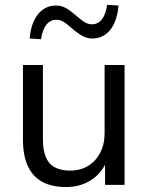

<svg xmlns="http://www.w3.org/2000/svg" viewBox="-20 -750 601 779"><path d="M248.4 8.9Q189.5 8.9 150.5 -12.8Q111.6 -34.5 92.4 -77.4Q73.1 -120.2 73.1 -184V-486.3H154.1V-185.2Q154.1 -142.2 165.6 -113.6Q177.1 -85.1 201.9 -71.4Q226.6 -57.8 264.1 -57.8Q305.8 -57.8 337.2 -76.7Q368.5 -95.7 386.4 -130Q404.4 -164.3 404.4 -210.3V-486.3H485.4V0H406.3V-112.1H419.3Q399.3 -53.3 353.9 -22.2Q308.5 8.9 248.4 8.9ZM146.4 -590.8 100.3 -593.8Q105.8 -656.9 134.1 -692.2Q162.4 -727.5 207.6 -727.5Q229.5 -727.5 248 -716.9Q266.5 -706.3 290.5 -685.2Q312.5 -666 325.8 -658.7Q339 -651.4 352 -651.4Q378 -651.4 393.6 -671.5Q409.1 -691.7 414.6 -730.4L460.7 -727.5Q455.7 -664.3 427.4 -629Q399.1 -593.8 354.5 -593.8Q334 -593.8 315.5 -603.6Q297 -613.5 270.5 -636.1Q249.5 -654.7 236.5 -662.3Q223.5 -669.8 209.5 -669.8Q183.9 -669.8 168.2 -649.9Q152.4 -630 146.4 -590.8Z"/></svg>

Font: Nunito Sans 12pt ExtraLight
Style: Regular
Weight: 200
Version: Version 3.101;gftools[0.9.27]